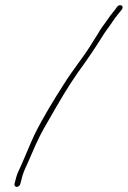

<svg xmlns="http://www.w3.org/2000/svg" viewBox="-20 -668 503 756"><path d="M60 56 63 45C73 1 82 -7 103 -58C128 -117 143 -147 174 -199C211 -264 247 -326 287 -383C320 -428 352 -475 382 -523C397 -548 410 -562 424 -584C435 -601 449 -617 460 -631C470 -645 452 -655 441 -641C430 -624 417 -612 405 -593C390 -572 377 -556 363 -531C350 -511 350 -510 336 -488C304 -437 265 -391 233 -339C195 -280 147 -202 115 -136C101 -107 70 -30 57 -3C48 16 45 24 40 45L37 56C36 62 40 68 46 68C52 68 59 62 60 56Z"/></svg>

Font: Electronic
Style: ExLtIt
Weight: 200
Version: Version 1.011